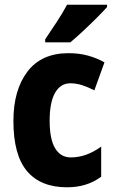

<svg xmlns="http://www.w3.org/2000/svg" viewBox="-20 -786 488 816"><path d="M265 10Q153 10 95 -58.5Q37 -127 37 -272Q37 -403 96.5 -481.5Q156 -560 271 -560Q317 -560 354.5 -549.5Q392 -539 424 -521L381 -402Q354 -416 329 -424Q304 -432 279 -432Q237 -432 214 -391.5Q191 -351 191 -273Q191 -194 214.5 -155.5Q238 -117 281 -117Q347 -117 410 -163V-35Q350 10 265 10ZM435 -756Q419 -738 391.5 -710.5Q364 -683 334 -655Q304 -627 279 -606H172V-619Q197 -656 222 -694Q247 -732 265 -766H435Z"/></svg>

Font: Noto Sans Myanmar Condensed ExtraBold
Style: Regular
Weight: 800
Width: 3
Designer: Monotype Design Team
Foundry: Monotype Imaging Inc.
Version: Version 2.107; ttfautohint (v1.8.4.7-5d5b)